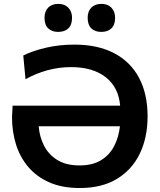

<svg xmlns="http://www.w3.org/2000/svg" viewBox="-20 -957 823 990"><path d="M391.5 12.5Q300 12.5 234 -16.8Q168 -46 125.2 -96.8Q82.5 -147.5 62.2 -213.2Q42 -279 42 -352L45 -412H599.5Q591.5 -507 525 -559Q458.5 -611 346 -611Q285 -611 225 -594.8Q165 -578.5 111.5 -548.5L100 -671Q148.5 -695 217 -711Q285.5 -727 364 -727Q483.5 -727 568 -683Q652.5 -639 696.8 -556Q741 -473 741 -357Q741 -248.5 701 -165.2Q661 -82 583.2 -34.8Q505.5 12.5 391.5 12.5ZM390.5 -104Q457 -104 500.8 -130.8Q544.5 -157.5 568.2 -203Q592 -248.5 598.5 -306H179.5Q183.5 -253 206.5 -207Q229.5 -161 274.8 -132.5Q320 -104 390.5 -104ZM502 -792.5Q469.5 -792.5 450.8 -810.8Q432 -829 432 -865.5Q432 -898.5 451 -917.8Q470 -937 503 -937Q536 -937 554.8 -917Q573.5 -897 573.5 -865.5Q573.5 -829 554.5 -810.8Q535.5 -792.5 502 -792.5ZM280 -792.5Q247.5 -792.5 228.5 -810.8Q209.5 -829 209.5 -865.5Q209.5 -898.5 228.5 -917.8Q247.5 -937 281 -937Q313.5 -937 332.5 -917Q351.5 -897 351.5 -865.5Q351.5 -829 332.5 -810.8Q313.5 -792.5 280 -792.5Z"/></svg>

Font: Commissioner SemiBold
Style: Regular
Weight: 600
Designer: Kostas Bartsokas
Foundry: Kostas Bartsokas
Version: Version 1.000; ttfautohint (v1.8.3)